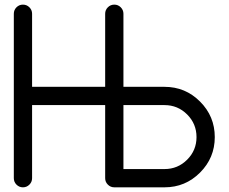

<svg xmlns="http://www.w3.org/2000/svg" viewBox="-20 -801 978 821"><path d="M683.6 -78.1Q740.2 -78.1 780.3 -118.2Q820.3 -158.2 820.3 -214.8Q820.3 -271.5 780.3 -311.5Q740.2 -351.6 683.6 -351.6H507.8V-78.1ZM683.6 -429.7Q772.5 -429.7 835.4 -366.7Q898.4 -303.7 898.4 -214.8Q898.4 -126 835.4 -63Q772.5 0 683.6 0H468.8Q452.6 0 441.2 -11.5Q429.7 -22.9 429.7 -39.1V-351.6H117.2V-39.1Q117.2 -22.9 105.7 -11.5Q94.2 0 78.1 0Q62 0 50.5 -11.5Q39.1 -22.9 39.1 -39.1V-742.2Q39.1 -758.3 50.5 -769.8Q62 -781.2 78.1 -781.2Q94.2 -781.2 105.7 -769.8Q117.2 -758.3 117.2 -742.2V-429.7H429.7V-742.2Q429.7 -758.3 441.2 -769.8Q452.6 -781.2 468.8 -781.2Q484.9 -781.2 496.3 -769.8Q507.8 -758.3 507.8 -742.2V-429.7Z"/></svg>

Font: Comfortaa
Style: Regular
Weight: 400
Designer: Johan Aakerlund - aajohan
Foundry: Johan Aakerlund
Version: Version 2.004 2013